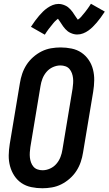

<svg xmlns="http://www.w3.org/2000/svg" viewBox="-20 -996 579 1024"><path d="M206 8Q176 8 147 2Q118 -4 95 -19.5Q72 -35 56.5 -58.5Q41 -82 33.5 -110Q26 -138 26.5 -167.5Q27 -197 32 -228L86 -552Q90 -578 98.5 -603Q107 -628 121.5 -650.5Q136 -673 157 -691.5Q178 -710 202 -722Q226 -734 252 -738.5Q278 -743 303 -743Q333 -743 362 -737Q391 -731 414 -715.5Q437 -700 453 -676.5Q469 -653 476 -625Q483 -597 482.5 -567.5Q482 -538 477 -507L423 -183Q419 -157 410.5 -132Q402 -107 387.5 -84.5Q373 -62 352 -43.5Q331 -25 307 -13Q283 -1 257 3.5Q231 8 206 8ZM207 -88Q227 -88 247 -97Q267 -106 281 -122.5Q295 -139 302.5 -158.5Q310 -178 313 -198L367 -523Q369 -537 370 -551.5Q371 -566 369.5 -579.5Q368 -593 363.5 -605.5Q359 -618 350.5 -628Q342 -638 329 -642.5Q316 -647 302 -647Q282 -647 262 -638Q242 -629 228 -612.5Q214 -596 206.5 -576.5Q199 -557 196 -537L142 -212Q140 -198 139 -183.5Q138 -169 139.5 -155.5Q141 -142 145.5 -129.5Q150 -117 158.5 -107Q167 -97 180 -92.5Q193 -88 207 -88ZM219 -811 145 -853Q157 -871 167.5 -885.5Q178 -900 188.5 -912Q199 -924 209 -934Q219 -944 232.5 -953.5Q246 -963 261 -969Q276 -975 292 -975Q301 -975 309.5 -973Q318 -971 327 -967Q336 -963 342.5 -958Q349 -953 355.5 -946Q362 -939 367 -932Q372 -925 376 -918.5Q380 -912 385.5 -904.5Q391 -897 395 -891Q399 -893 404.5 -898Q410 -903 413 -906.5Q416 -910 419.5 -914.5Q423 -919 427.5 -924Q432 -929 436 -934.5Q440 -940 445 -946.5Q450 -953 455 -960.5Q460 -968 465 -976L539 -934Q527 -916 516.5 -901.5Q506 -887 495.5 -875Q485 -863 475 -853Q465 -843 452 -833.5Q439 -824 423.5 -818Q408 -812 392 -812Q383 -812 374.5 -814Q366 -816 357 -820Q348 -824 341.5 -829Q335 -834 328.5 -841Q322 -848 317 -855Q312 -862 308 -868.5Q304 -875 298 -883.5Q292 -892 289 -896Q285 -893 280 -888.5Q275 -884 271.5 -880.5Q268 -877 264.5 -872.5Q261 -868 257 -863Q253 -858 248.5 -852.5Q244 -847 239 -840.5Q234 -834 229 -826.5Q224 -819 219 -811Z"/></svg>

Font: Iosevka SS04 Oblique
Style: Bold
Weight: 700
Italic angle: -9°
Monospace: yes
Designer: Belleve Invis
Foundry: Belleve Invis
Version: Version 19.0.0; ttfautohint (v1.8.4)